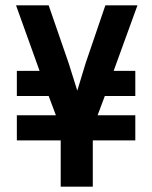

<svg xmlns="http://www.w3.org/2000/svg" viewBox="-20 -698 568 718"><path d="M486 -433V-339H372L345 -267H486V-173H327V0H207V-173H43V-267H189L162 -339H43V-433H128L40 -678H162L237 -461L269 -359L300 -461L374 -678H494L405 -433Z"/></svg>

Font: Khand SemiBold
Style: Regular
Weight: 600
Designer: Devanagari: Sanchit Sawaria, Jyotish Sonowal; Latin: Satya Rajpurohit
Foundry: Indian Type Foundry
Version: Version 1.101;PS 1.0;hotconv 1.0.78;makeotf.lib2.5.61930; tt